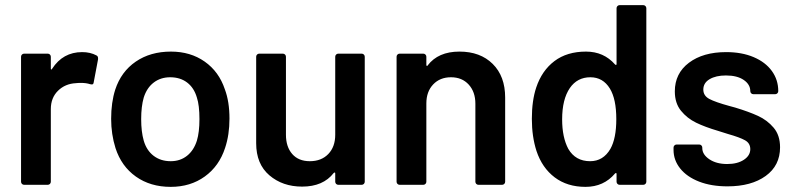

<svg xmlns="http://www.w3.org/2000/svg" viewBox="-20 -720 3095 748"><path d="M300 -517Q332 -517 356 -504Q362 -501 362 -493Q362 -491 362 -489L345 -399Q344 -391 338 -391Q335 -391 331 -392Q316 -397 296 -397Q283 -397 276 -396Q234 -394 206 -366.5Q178 -339 178 -295V-12Q178 -7 174.5 -3.5Q171 0 166 0H74Q69 0 65.5 -3.5Q62 -7 62 -12V-499Q62 -504 65.5 -507.5Q69 -511 74 -511H166Q171 -511 174.5 -507.5Q178 -504 178 -499V-454Q178 -450 179 -449.5Q180 -449 180 -449Q181 -449 183 -452Q225 -517 300 -517Z M645 8Q566 8 509.5 -32Q453 -72 430 -143Q413 -197 413 -257Q413 -321 429 -371Q452 -441 509 -480Q566 -519 646 -519Q722 -519 777.5 -480Q833 -441 856 -372Q874 -324 874 -258Q874 -195 857 -144Q834 -73 778 -32.5Q722 8 645 8ZM645 -92Q682 -92 708.5 -113Q735 -134 747 -172Q757 -205 757 -256Q757 -310 747 -340Q736 -378 709 -398.5Q682 -419 643 -419Q606 -419 579 -398.5Q552 -378 540 -340Q530 -305 530 -256Q530 -207 540 -172Q551 -134 578.5 -113Q606 -92 645 -92Z M1286 -499Q1286 -504 1289.5 -507.5Q1293 -511 1298 -511H1389Q1394 -511 1397.5 -507.5Q1401 -504 1401 -499V-12Q1401 -7 1397.5 -3.5Q1394 0 1389 0H1298Q1293 0 1289.5 -3.5Q1286 -7 1286 -12V-44Q1286 -47 1285 -47.5Q1284 -48 1283 -48Q1282 -48 1280 -46Q1239 7 1157 7Q1081 7 1029.5 -37Q978 -81 978 -162V-499Q978 -504 981.5 -507.5Q985 -511 990 -511H1082Q1087 -511 1090.5 -507.5Q1094 -504 1094 -499V-195Q1094 -148 1118.5 -120Q1143 -92 1187 -92Q1232 -92 1259 -120Q1286 -148 1286 -195Z M1770 -519Q1851 -519 1899.5 -471Q1948 -423 1948 -340V-12Q1948 -7 1944.5 -3.5Q1941 0 1936 0H1844Q1839 0 1835.5 -3.5Q1832 -7 1832 -12V-316Q1832 -362 1806 -390.5Q1780 -419 1737 -419Q1694 -419 1667.5 -391Q1641 -363 1641 -317V-12Q1641 -7 1637.5 -3.5Q1634 0 1629 0H1537Q1532 0 1528.5 -3.5Q1525 -7 1525 -12V-499Q1525 -504 1528.5 -507.5Q1532 -511 1537 -511H1629Q1634 -511 1637.5 -507.5Q1641 -504 1641 -499V-467Q1641 -464 1642.5 -463.5Q1644 -463 1644 -463Q1645 -463 1646 -465Q1687 -519 1770 -519Z M2382 -688Q2382 -693 2385.5 -696.5Q2389 -700 2394 -700H2486Q2491 -700 2494.5 -696.5Q2498 -693 2498 -688V-12Q2498 -7 2494.5 -3.5Q2491 0 2486 0H2394Q2389 0 2385.5 -3.5Q2382 -7 2382 -12V-42Q2382 -45 2381 -45.5Q2380 -46 2379 -46Q2378 -46 2376 -44Q2332 8 2261 8Q2190 8 2141 -29Q2092 -66 2070 -132Q2052 -188 2052 -257Q2052 -328 2069 -379Q2091 -445 2140 -482Q2189 -519 2263 -519Q2332 -519 2376 -469Q2378 -467 2379 -467Q2380 -467 2381 -467.5Q2382 -468 2382 -471ZM2358 -140Q2381 -181 2381 -256Q2381 -334 2356 -375Q2329 -419 2280 -419Q2229 -419 2200 -377Q2170 -333 2170 -255Q2170 -185 2194 -140Q2222 -92 2279 -92Q2330 -92 2358 -140Z M2814 6Q2751 6 2703.5 -12.5Q2656 -31 2630 -63.5Q2604 -96 2604 -136V-145Q2604 -150 2607.5 -153.5Q2611 -157 2616 -157H2704Q2709 -157 2712.5 -153.5Q2716 -150 2716 -145V-143Q2716 -118 2743.5 -99.5Q2771 -81 2813 -81Q2853 -81 2878 -97.5Q2903 -114 2903 -139Q2903 -162 2882.5 -173.5Q2862 -185 2816 -198L2778 -210Q2727 -225 2692 -242Q2657 -259 2633 -288.5Q2609 -318 2609 -364Q2609 -434 2664 -475.5Q2719 -517 2809 -517Q2870 -517 2916 -497.5Q2962 -478 2987 -443.5Q3012 -409 3012 -365Q3012 -360 3008.5 -356.5Q3005 -353 3000 -353H2915Q2910 -353 2906.5 -356.5Q2903 -360 2903 -365Q2903 -391 2877.5 -408.5Q2852 -426 2808 -426Q2769 -426 2744.5 -411.5Q2720 -397 2720 -371Q2720 -347 2743.5 -334.5Q2767 -322 2822 -307L2844 -301Q2897 -285 2933 -268.5Q2969 -252 2994 -222.5Q3019 -193 3019 -146Q3019 -75 2963 -34.5Q2907 6 2814 6Z"/></svg>

Font: LinhAnh SemBd
Style: Regular
Weight: 600
Monospace: yes
Designer: Jeremy Tribby
Foundry: Tribby Type
Version: Version 1.408